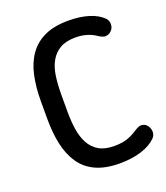

<svg xmlns="http://www.w3.org/2000/svg" viewBox="-118 -688 672 779"><g transform="rotate(-20 218.0 -298.0)"><path d="M138 -333Q138 -375 143 -411.5Q148 -448 163 -475Q178 -502 204 -517Q230 -532 271 -532Q323 -532 361 -505Q377 -495 387 -495Q403 -495 414 -506.5Q425 -518 425 -534Q425 -549 415 -560Q392 -583 354 -594.5Q316 -606 268 -606Q205 -606 163.5 -586.5Q122 -567 97 -531Q72 -495 61.5 -445.5Q51 -396 51 -337V-259Q51 -200 61.5 -151Q72 -102 96.5 -65.5Q121 -29 163 -9.5Q205 10 267 10Q320 10 360.5 -3Q401 -16 424 -39Q435 -50 435 -65Q435 -81 425 -93.5Q415 -106 399 -106Q390 -106 375 -97Q357 -85 340.5 -77.5Q324 -70 307.5 -67Q291 -64 270 -64Q229 -64 203.5 -79Q178 -94 163.5 -120.5Q149 -147 143.5 -182.5Q138 -218 138 -259Z"/></g></svg>

Font: Beiruti Medium
Style: Regular
Weight: 500
Designer: Arlette Boutros
Foundry: Boutros
Version: Version 1.41